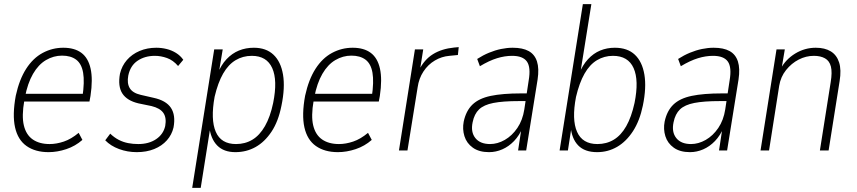

<svg xmlns="http://www.w3.org/2000/svg" viewBox="-20 -725 4129 925"><path d="M214 8Q150 8 108 -21.5Q66 -51 52.5 -111.5Q39 -172 56 -264Q73 -342 106 -393.5Q139 -445 185.5 -470Q232 -495 285 -495Q339 -495 372 -470.5Q405 -446 416.5 -394.5Q428 -343 416 -263L411 -236H82L88 -273H395L377 -257Q388 -331 380.5 -374.5Q373 -418 347 -437.5Q321 -457 279 -457Q238 -457 201.5 -435.5Q165 -414 139 -369Q113 -324 100 -256L97 -240Q84 -166 95 -120.5Q106 -75 138 -53Q170 -31 219 -31Q252 -31 287.5 -43Q323 -55 359 -85L377 -51Q343 -21 299.5 -6.5Q256 8 214 8Z M639 8Q594 8 553.5 -7Q513 -22 487 -49L511 -81Q531 -62 552.5 -51Q574 -40 597.5 -35.5Q621 -31 646 -31Q697 -31 732 -54.5Q767 -78 776 -118Q783 -158 767 -181Q751 -204 710 -214L647 -227Q592 -240 569.5 -274.5Q547 -309 558 -370Q567 -408 591.5 -436Q616 -464 652.5 -479.5Q689 -495 733 -495Q758 -495 782.5 -489Q807 -483 828 -470Q849 -457 863 -437L838 -407Q814 -435 784.5 -445.5Q755 -456 726 -456Q678 -456 643 -432.5Q608 -409 598 -361Q591 -324 605 -300.5Q619 -277 658 -268L719 -254Q780 -241 803.5 -205.5Q827 -170 816 -111Q808 -76 784 -49Q760 -22 723 -7Q686 8 639 8Z M906 180 1012 -487H1053L1033 -367H1027Q1045 -412 1071.5 -440Q1098 -468 1131 -481.5Q1164 -495 1203 -495Q1262 -495 1297.5 -461.5Q1333 -428 1343.5 -365.5Q1354 -303 1336 -216Q1321 -140 1288 -90.5Q1255 -41 1211 -16.5Q1167 8 1114 8Q1058 8 1026.5 -24Q995 -56 988 -116H994L947 180ZM1117 -31Q1161 -31 1196 -52Q1231 -73 1256.5 -117.5Q1282 -162 1296 -229Q1318 -338 1291.5 -397Q1265 -456 1193 -456Q1150 -456 1115 -435Q1080 -414 1055 -370.5Q1030 -327 1014 -259Q994 -149 1019.5 -90Q1045 -31 1117 -31Z M1608 8Q1544 8 1502 -21.5Q1460 -51 1446.5 -111.5Q1433 -172 1450 -264Q1467 -342 1500 -393.5Q1533 -445 1579.5 -470Q1626 -495 1679 -495Q1733 -495 1766 -470.5Q1799 -446 1810.5 -394.5Q1822 -343 1810 -263L1805 -236H1476L1482 -273H1789L1771 -257Q1782 -331 1774.5 -374.5Q1767 -418 1741 -437.5Q1715 -457 1673 -457Q1632 -457 1595.5 -435.5Q1559 -414 1533 -369Q1507 -324 1494 -256L1491 -240Q1478 -166 1489 -120.5Q1500 -75 1532 -53Q1564 -31 1613 -31Q1646 -31 1681.5 -43Q1717 -55 1753 -85L1771 -51Q1737 -21 1693.5 -6.5Q1650 8 1608 8Z M1902 0 1979 -487H2019L2003 -386H1998Q2024 -438 2066 -464Q2108 -490 2168 -496L2190 -498L2186 -460L2145 -456Q2108 -453 2075 -433.5Q2042 -414 2020 -380.5Q1998 -347 1992 -304L1943 0Z M2336 8Q2288 8 2258 -13.5Q2228 -35 2217.5 -69Q2207 -103 2214 -139Q2225 -191 2256 -221Q2287 -251 2344 -263Q2401 -275 2490 -275H2527L2521 -238H2480Q2403 -238 2357 -229Q2311 -220 2288 -198Q2265 -176 2257 -136Q2247 -89 2270 -60Q2293 -31 2341 -31Q2377 -31 2412 -51Q2447 -71 2472.5 -108.5Q2498 -146 2506 -198L2527 -337Q2538 -401 2518.5 -428.5Q2499 -456 2447 -456Q2412 -456 2374.5 -444.5Q2337 -433 2292 -406L2279 -441Q2307 -459 2336 -471Q2365 -483 2394 -489Q2423 -495 2450 -495Q2498 -495 2527 -479Q2556 -463 2567 -429Q2578 -395 2570 -342L2515 0H2476L2493 -112H2499Q2482 -72 2456.5 -45.5Q2431 -19 2400 -5.5Q2369 8 2336 8Z M2857 8Q2797 8 2765.5 -24.5Q2734 -57 2729 -117H2734L2716 0H2676L2788 -705H2829L2775 -368H2769Q2787 -412 2813 -440Q2839 -468 2871.5 -481.5Q2904 -495 2942 -495Q3003 -495 3038.5 -461.5Q3074 -428 3084.5 -365.5Q3095 -303 3077 -216Q3062 -143 3029.5 -93Q2997 -43 2953 -17.5Q2909 8 2857 8ZM2858 -31Q2902 -31 2937 -52Q2972 -73 2997 -117Q3022 -161 3037 -229Q3059 -338 3032.5 -397Q3006 -456 2933 -456Q2891 -456 2856 -435Q2821 -414 2796 -370Q2771 -326 2755 -258Q2734 -149 2760 -90Q2786 -31 2858 -31Z M3304 8Q3256 8 3226 -13.5Q3196 -35 3185.5 -69Q3175 -103 3182 -139Q3193 -191 3224 -221Q3255 -251 3312 -263Q3369 -275 3458 -275H3495L3489 -238H3448Q3371 -238 3325 -229Q3279 -220 3256 -198Q3233 -176 3225 -136Q3215 -89 3238 -60Q3261 -31 3309 -31Q3345 -31 3380 -51Q3415 -71 3440.5 -108.5Q3466 -146 3474 -198L3495 -337Q3506 -401 3486.5 -428.5Q3467 -456 3415 -456Q3380 -456 3342.5 -444.5Q3305 -433 3260 -406L3247 -441Q3275 -459 3304 -471Q3333 -483 3362 -489Q3391 -495 3418 -495Q3466 -495 3495 -479Q3524 -463 3535 -429Q3546 -395 3538 -342L3483 0H3444L3461 -112H3467Q3450 -72 3424.5 -45.5Q3399 -19 3368 -5.5Q3337 8 3304 8Z M3644 0 3721 -487H3761L3745 -392H3740Q3765 -439 3811 -467Q3857 -495 3910 -495Q3954 -495 3982.5 -477.5Q4011 -460 4022.5 -424.5Q4034 -389 4025 -334L3972 0H3930L3982 -329Q3990 -377 3983 -404.5Q3976 -432 3954.5 -444Q3933 -456 3901 -456Q3863 -456 3828 -438Q3793 -420 3767 -387.5Q3741 -355 3734 -312L3685 0Z"/></svg>

Font: Nunito Sans 10pt Condensed ExtraLight
Style: Italic
Weight: 250
Width: 3
Italic angle: -9°
Designer: Vernon Adams
Foundry: Vernon Adams
Version: Version 3.101;gftools[0.9.27]